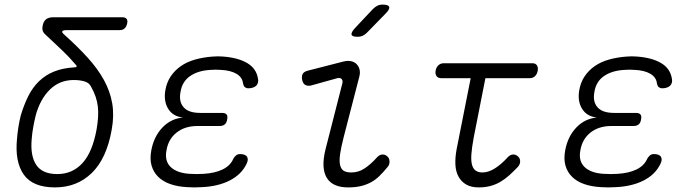

<svg xmlns="http://www.w3.org/2000/svg" viewBox="-20 -805 3040 835"><path d="M260 -654Q318 -602 361.5 -554Q405 -506 432 -457Q459 -408 468 -355.5Q477 -303 466 -242Q444 -116 379.5 -53Q315 10 219 10Q123 10 83.5 -45.5Q44 -101 54 -202Q56 -227 60 -252Q64 -277 70 -302Q84 -349 103 -387Q122 -425 150 -452Q178 -479 215.5 -494Q253 -509 302 -512Q311 -512 313 -515Q315 -518 309 -524Q284 -554 250 -586.5Q216 -619 174 -658Q168 -664 165.5 -672Q163 -680 165 -690Q168 -711 179.5 -720.5Q191 -730 212 -730H511Q525 -730 530.5 -723Q536 -716 533 -703Q530 -689 522 -681.5Q514 -674 500 -674H270Q254 -674 251 -669Q248 -664 260 -654ZM376 -428Q368 -445 347.5 -451Q327 -457 301 -457Q239 -457 196.5 -415Q154 -373 135 -302Q129 -277 124.5 -252Q120 -227 118 -202Q111 -128 137.5 -88Q164 -48 229 -48Q295 -48 338.5 -95.5Q382 -143 400 -242Q405 -271 406.5 -295.5Q408 -320 405.5 -341.5Q403 -363 396 -384Q389 -405 376 -428Z M1102 -463Q1104 -454 1102 -446Q1100 -438 1094.5 -432.5Q1089 -427 1080 -424Q1071 -421 1060 -421Q1055 -421 1051.5 -422.5Q1048 -424 1045 -426Q1042 -428 1040 -432.5Q1038 -437 1037 -442Q1034 -469 1008.5 -484Q983 -499 941 -501Q930 -502 918 -502Q906 -502 895 -501Q841 -498 806.5 -474Q772 -450 765 -405Q757 -363 778.5 -338.5Q800 -314 850 -314H945Q960 -314 965.5 -307Q971 -300 968 -286Q966 -271 957.5 -264Q949 -257 935 -257H839Q784 -257 748 -228.5Q712 -200 704 -151Q695 -104 723 -78Q751 -52 806 -49Q821 -48 836 -48Q851 -48 866 -49Q915 -52 948 -68Q981 -84 994 -113Q997 -119 1000.5 -123Q1004 -127 1007 -129.5Q1010 -132 1014.5 -133.5Q1019 -135 1023 -135Q1035 -135 1043 -132Q1051 -129 1054.5 -123Q1058 -117 1057.5 -109.5Q1057 -102 1052 -92Q1030 -46 979 -20Q928 6 856 9Q841 10 825.5 10Q810 10 796 9Q753 7 720.5 -4.5Q688 -16 667.5 -36.5Q647 -57 639 -85.5Q631 -114 638 -151Q649 -211 686 -250Q723 -289 776 -294Q733 -298 712 -331Q691 -364 699 -412Q705 -447 722.5 -473Q740 -499 766.5 -517.5Q793 -536 828.5 -546Q864 -556 905 -559Q916 -560 928 -560Q940 -560 951 -559Q1016 -554 1055.5 -530.5Q1095 -507 1102 -463Z M1332 -433Q1317 -430 1307 -436Q1297 -442 1294 -458Q1291 -475 1297 -484.5Q1303 -494 1320 -498L1472 -537Q1492 -542 1506.5 -539Q1521 -536 1530.5 -526.5Q1540 -517 1543.5 -503.5Q1547 -490 1543 -473L1474 -206Q1463 -163 1459 -134Q1455 -105 1459 -87.5Q1463 -70 1474.5 -62.5Q1486 -55 1508 -55Q1540 -55 1567 -73.5Q1594 -92 1619 -120Q1630 -132 1642 -133Q1654 -134 1663 -126Q1673 -119 1674 -104Q1675 -89 1665 -78Q1647 -56 1629.5 -39Q1612 -22 1592 -11.5Q1572 -1 1548.5 4.5Q1525 10 1494 10Q1462 10 1439 0.5Q1416 -9 1402.5 -29.5Q1389 -50 1387 -81.5Q1385 -113 1396 -157L1469 -443Q1472 -456 1465 -462Q1458 -468 1447 -465ZM1576 -663Q1566 -653 1556.5 -649Q1547 -645 1535 -645Q1512 -645 1509 -654Q1506 -663 1523 -682L1601 -765Q1611 -775 1621 -780Q1631 -785 1644 -785Q1669 -785 1672.5 -775Q1676 -765 1657 -746Z M2295 -530Q2309 -530 2315 -521Q2321 -512 2318.5 -497.5Q2316 -483 2307 -474Q2298 -465 2284 -465H2091L2040 -206Q2032 -163 2030 -134Q2028 -105 2033 -87.5Q2038 -70 2049.5 -62.5Q2061 -55 2078 -55Q2105 -55 2133.5 -73.5Q2162 -92 2187 -120Q2198 -132 2210 -133Q2222 -134 2231 -126Q2241 -119 2242 -105.5Q2243 -92 2233 -80Q2213 -59 2194 -42Q2175 -25 2155 -13.5Q2135 -2 2112 4Q2089 10 2062 10Q2029 10 2007.5 -2.5Q1986 -15 1974 -37Q1962 -59 1960.5 -89.5Q1959 -120 1966 -157L2027 -465H1899Q1885 -465 1878.5 -474Q1872 -483 1874.5 -497.5Q1877 -512 1886.5 -521Q1896 -530 1910 -530Z M2902 -463Q2904 -454 2902 -446Q2900 -438 2894.5 -432.5Q2889 -427 2880 -424Q2871 -421 2860 -421Q2855 -421 2851.5 -422.5Q2848 -424 2845 -426Q2842 -428 2840 -432.5Q2838 -437 2837 -442Q2834 -469 2808.5 -484Q2783 -499 2741 -501Q2730 -502 2718 -502Q2706 -502 2695 -501Q2641 -498 2606.5 -474Q2572 -450 2565 -405Q2557 -363 2578.5 -338.5Q2600 -314 2650 -314H2745Q2760 -314 2765.5 -307Q2771 -300 2768 -286Q2766 -271 2757.5 -264Q2749 -257 2735 -257H2639Q2584 -257 2548 -228.5Q2512 -200 2504 -151Q2495 -104 2523 -78Q2551 -52 2606 -49Q2621 -48 2636 -48Q2651 -48 2666 -49Q2715 -52 2748 -68Q2781 -84 2794 -113Q2797 -119 2800.5 -123Q2804 -127 2807 -129.5Q2810 -132 2814.5 -133.5Q2819 -135 2823 -135Q2835 -135 2843 -132Q2851 -129 2854.5 -123Q2858 -117 2857.5 -109.5Q2857 -102 2852 -92Q2830 -46 2779 -20Q2728 6 2656 9Q2641 10 2625.5 10Q2610 10 2596 9Q2553 7 2520.5 -4.5Q2488 -16 2467.5 -36.5Q2447 -57 2439 -85.5Q2431 -114 2438 -151Q2449 -211 2486 -250Q2523 -289 2576 -294Q2533 -298 2512 -331Q2491 -364 2499 -412Q2505 -447 2522.5 -473Q2540 -499 2566.5 -517.5Q2593 -536 2628.5 -546Q2664 -556 2705 -559Q2716 -560 2728 -560Q2740 -560 2751 -559Q2816 -554 2855.5 -530.5Q2895 -507 2902 -463Z"/></svg>

Font: Maple Mono ExtraLight
Style: Italic
Weight: 275
Italic angle: -10°
Monospace: yes
Designer: subframe7536
Version: Version 7.000